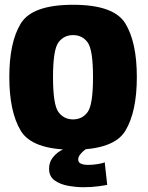

<svg xmlns="http://www.w3.org/2000/svg" viewBox="-20 -622 618 804"><path d="M286 5Q114.5 5 66.8 -74.8Q19 -154.5 19 -299.5Q19 -444.5 66.8 -523.2Q114.5 -602 286 -602Q457.5 -602 505.2 -523.2Q553 -444.5 553 -299.5Q553 -154.5 505.2 -74.8Q457.5 5 286 5ZM286 -122Q324.5 -122 347 -152.8Q369.5 -183.5 369.5 -298.5Q369.5 -414 347 -444.5Q324.5 -475 286 -475Q247.5 -475 224.8 -444.5Q202 -414 202 -298.5Q202 -183.5 224.8 -152.8Q247.5 -122 286 -122ZM329.5 162Q300 162 266.5 156.2Q233 150.5 209.2 133.8Q185.5 117 185.5 85Q185.5 58.5 199.2 40.2Q213 22 229 12Q245 2 251.5 0.5H342.5Q339.5 2 331.2 8.8Q323 15.5 315.2 25.5Q307.5 35.5 307.5 46Q307.5 58.5 319.2 63.5Q331 68.5 349 68.5Q368.5 68.5 390 65Q411.5 61.5 418.5 57.5L429 152Q424 153.5 393.8 157.8Q363.5 162 329.5 162Z"/></svg>

Font: Anybody ExtraBold
Style: Regular
Weight: 800
Designer: Tyler Finck
Foundry: Etcetera Type Company
Version: Version 1.010; ttfautohint (v1.8.3) -l 8 -r 50 -G 200 -x 14 